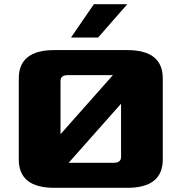

<svg xmlns="http://www.w3.org/2000/svg" viewBox="-20 -900 870 920"><path d="M70 -136V-524Q70 -660 240 -660H590Q760 -660 760 -524V-136Q760 0 590 0H240Q70 0 70 -136ZM270 -257 521 -540H305Q270 -540 270 -512ZM309 -120H525Q560 -120 560 -148V-403ZM320 -720 430 -880H590L450 -720Z"/></svg>

Font: Xolonium
Style: Bold
Weight: 700
Designer: Severin Meyer
Version: Version 4.2